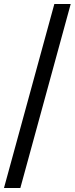

<svg xmlns="http://www.w3.org/2000/svg" viewBox="-20 -828 376 968"><path d="M0 120 254 -808H336.5L82.5 120Z"/></svg>

Font: Encode Sans SemiExpanded
Style: Regular
Weight: 400
Width: 6
Designer: Multiple Designers
Foundry: Impallari Type
Version: Version 3.002